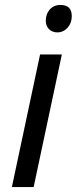

<svg xmlns="http://www.w3.org/2000/svg" viewBox="-20 -756 310 776"><path d="M213 -625C241 -625 270 -650 270 -691C270 -721 255 -736 224 -736C187 -736 165 -707 165 -672C165 -643 185 -625 213 -625ZM116 0 230 -536H142L28 0Z"/></svg>

Font: BC Sans
Style: Italic
Weight: 400
Italic angle: -12°
Designer: Monotype Design Team
Designer: Province of B.C.
Foundry: Monotype Imaging Inc.
Version: Version 2.000;GOOG;noto-source:20170915:90ef993387c0